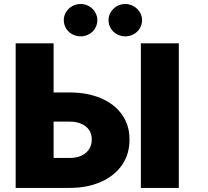

<svg xmlns="http://www.w3.org/2000/svg" viewBox="-20 -919 1019 939"><path d="M613.3 -236.3Q613.8 -166.5 577.4 -113Q541 -59.6 474.4 -29.8Q407.7 0 320.3 0H56.6V-707H242.2V-466.8H320.3Q408.2 -466.8 474.6 -438.2Q541 -409.7 577.4 -357.4Q613.8 -305.2 613.3 -236.3ZM320.3 -146.5Q354.5 -146.5 379.2 -158.2Q403.8 -169.9 416.5 -190.7Q429.2 -211.4 428.7 -237.3Q429.2 -262.2 416.5 -282Q403.8 -301.8 379.2 -313Q354.5 -324.2 320.3 -324.2H242.2V-146.5ZM854.5 0H668.9V-707H854.5ZM292 -820.3Q292 -841.8 303 -859.9Q314 -877.9 333 -888.7Q352.1 -899.4 375 -899.4Q396.5 -899.4 415.3 -888.7Q434.1 -877.9 445.1 -859.6Q456.1 -841.3 456.1 -820.3Q456.1 -798.8 445.1 -780.5Q434.1 -762.2 415.3 -751.7Q396.5 -741.2 375 -741.2Q352.1 -741.2 333 -751.7Q314 -762.2 303 -780.5Q292 -798.8 292 -820.3ZM510.7 -820.3Q510.7 -841.3 521.7 -859.6Q532.7 -877.9 551.5 -888.7Q570.3 -899.4 592.8 -899.4Q614.7 -899.4 633.5 -888.7Q652.3 -877.9 663.6 -859.6Q674.8 -841.3 674.8 -820.3Q674.8 -798.8 663.8 -780.5Q652.8 -762.2 633.8 -751.7Q614.7 -741.2 592.8 -741.2Q570.3 -741.2 551.5 -751.7Q532.7 -762.2 521.7 -780.5Q510.7 -798.8 510.7 -820.3Z"/></svg>

Font: Pretendard Std Black
Style: Regular
Weight: 900
Designer: Base glyphs from Inter by Rasmus Andersson; Hangeul glyphs from Noto Sans CJK(Source Han Sans) by Jang Soo-young and Kan
Foundry: Kil Hyung-jin
Version: Version 1.309